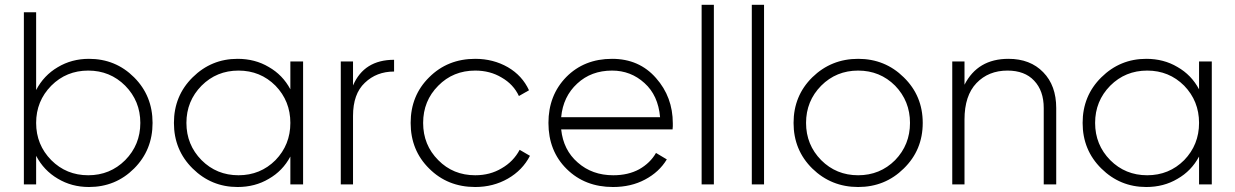

<svg xmlns="http://www.w3.org/2000/svg" viewBox="-20 -750 5025 781"><path d="M341.8 -510.7Q450.2 -510.7 525.4 -435.5Q600.6 -360.4 600.6 -250Q600.6 -139.6 525.4 -64.5Q450.2 10.7 341.8 10.7Q271.5 10.7 214.8 -23.4Q158.2 -56.6 127 -116.2Q127 -77.1 127 0Q114.3 0 77.1 0Q77.1 -174.8 77.1 -700.2Q89.8 -700.2 127 -700.2Q127 -621.1 127 -383.8Q158.2 -443.4 214.8 -476.6Q271.5 -510.7 341.8 -510.7ZM338.9 -37.1Q427.7 -37.1 489.3 -98.6Q550.8 -161.1 550.8 -250Q550.8 -338.9 489.3 -401.4Q427.7 -462.9 338.9 -462.9Q250 -462.9 188.5 -401.4Q127 -338.9 127 -250Q127 -161.1 188.5 -98.6Q250 -37.1 338.9 -37.1Z M1161.1 -500Q1173.8 -500 1212.9 -500Q1212.9 -375 1212.9 0Q1200.2 0 1161.1 0Q1161.1 -28.3 1161.1 -113.3Q1129.9 -54.7 1073.2 -22.5Q1017.6 10.7 946.3 10.7Q839.8 10.7 763.7 -64.5Q687.5 -139.6 687.5 -250Q687.5 -360.4 763.7 -435.5Q839.8 -510.7 946.3 -510.7Q1017.6 -510.7 1073.2 -477.5Q1129.9 -445.3 1161.1 -386.7Q1161.1 -424.8 1161.1 -500ZM950.2 -37.1Q1039.1 -37.1 1100.6 -98.6Q1161.1 -161.1 1161.1 -250Q1161.1 -338.9 1100.6 -401.4Q1039.1 -462.9 950.2 -462.9Q861.3 -462.9 799.8 -401.4Q738.3 -338.9 738.3 -250Q738.3 -161.1 799.8 -98.6Q861.3 -37.1 950.2 -37.1Z M1416 -402.3Q1460.9 -506.8 1583 -506.8Q1583 -491.2 1583 -459Q1511.7 -459 1463.9 -413.1Q1416 -368.2 1416 -278.3Q1416 -185.5 1416 0Q1403.3 0 1366.2 0Q1366.2 -125 1366.2 -500Q1378.9 -500 1416 -500Q1416 -475.6 1416 -402.3Z M1913.1 10.7Q1800.8 10.7 1725.6 -64.5Q1650.4 -138.7 1650.4 -250Q1650.4 -361.3 1725.6 -435.5Q1800.8 -510.7 1913.1 -510.7Q1986.3 -510.7 2045.9 -476.6Q2104.5 -442.4 2131.8 -382.8Q2118.2 -375 2090.8 -359.4Q2068.4 -407.2 2020.5 -434.6Q1973.6 -462.9 1913.1 -462.9Q1823.2 -462.9 1762.7 -401.4Q1701.2 -339.8 1701.2 -250Q1701.2 -160.2 1762.7 -98.6Q1823.2 -37.1 1913.1 -37.1Q1973.6 -37.1 2020.5 -65.4Q2068.4 -92.8 2093.8 -140.6Q2107.4 -132.8 2135.7 -116.2Q2105.5 -57.6 2045.9 -23.4Q1986.3 10.7 1913.1 10.7Z M2469.7 -510.7Q2580.1 -510.7 2648.4 -432.6Q2716.8 -355.5 2716.8 -248Q2716.8 -244.1 2716.8 -236.3Q2715.8 -227.5 2715.8 -223.6Q2565.4 -223.6 2262.7 -223.6Q2271.5 -139.6 2330.1 -88.9Q2388.7 -37.1 2474.6 -37.1Q2535.2 -37.1 2580.1 -61.5Q2625 -86.9 2648.4 -127.9Q2663.1 -119.1 2692.4 -101.6Q2661.1 -49.8 2603.5 -19.5Q2546.9 10.7 2473.6 10.7Q2359.4 10.7 2285.2 -62.5Q2210.9 -135.7 2210.9 -250Q2210.9 -362.3 2283.2 -436.5Q2356.4 -510.7 2469.7 -510.7ZM2469.7 -462.9Q2384.8 -462.9 2328.1 -410.2Q2270.5 -357.4 2262.7 -273.4Q2396.5 -273.4 2665 -273.4Q2657.2 -362.3 2601.6 -412.1Q2545.9 -462.9 2469.7 -462.9Z M2834 0Q2834 -182.6 2834 -730.5Q2846.7 -730.5 2883.8 -730.5Q2883.8 -547.9 2883.8 0Q2871.1 0 2834 0Z M3038.1 0Q3038.1 -182.6 3038.1 -730.5Q3050.8 -730.5 3087.9 -730.5Q3087.9 -547.9 3087.9 0Q3075.2 0 3038.1 0Z M3470.7 10.7Q3361.3 10.7 3284.2 -64.5Q3208 -139.6 3208 -250Q3208 -360.4 3284.2 -435.5Q3361.3 -510.7 3470.7 -510.7Q3580.1 -510.7 3656.2 -435.5Q3733.4 -360.4 3733.4 -250Q3733.4 -139.6 3656.2 -64.5Q3580.1 10.7 3470.7 10.7ZM3470.7 -37.1Q3559.6 -37.1 3621.1 -98.6Q3681.6 -161.1 3681.6 -250Q3681.6 -338.9 3621.1 -401.4Q3559.6 -462.9 3470.7 -462.9Q3381.8 -462.9 3320.3 -401.4Q3258.8 -338.9 3258.8 -250Q3258.8 -161.1 3320.3 -98.6Q3381.8 -37.1 3470.7 -37.1Z M4082 -510.7Q4170.9 -510.7 4223.6 -456.1Q4276.4 -402.3 4276.4 -310.5Q4276.4 -207 4276.4 0Q4263.7 0 4225.6 0Q4225.6 -78.1 4225.6 -310.5Q4225.6 -380.9 4186.5 -421.9Q4148.4 -462.9 4078.1 -462.9Q4001 -462.9 3952.1 -412.1Q3903.3 -361.3 3903.3 -263.7Q3903.3 -175.8 3903.3 0Q3890.6 0 3853.5 0Q3853.5 -125 3853.5 -500Q3866.2 -500 3903.3 -500Q3903.3 -476.6 3903.3 -405.3Q3957 -510.7 4082 -510.7Z M4857.4 -500Q4870.1 -500 4909.2 -500Q4909.2 -375 4909.2 0Q4896.5 0 4857.4 0Q4857.4 -28.3 4857.4 -113.3Q4826.2 -54.7 4769.5 -22.5Q4713.9 10.7 4642.6 10.7Q4536.1 10.7 4460 -64.5Q4383.8 -139.6 4383.8 -250Q4383.8 -360.4 4460 -435.5Q4536.1 -510.7 4642.6 -510.7Q4713.9 -510.7 4769.5 -477.5Q4826.2 -445.3 4857.4 -386.7Q4857.4 -424.8 4857.4 -500ZM4646.5 -37.1Q4735.4 -37.1 4796.9 -98.6Q4857.4 -161.1 4857.4 -250Q4857.4 -338.9 4796.9 -401.4Q4735.4 -462.9 4646.5 -462.9Q4557.6 -462.9 4496.1 -401.4Q4434.6 -338.9 4434.6 -250Q4434.6 -161.1 4496.1 -98.6Q4557.6 -37.1 4646.5 -37.1Z"/></svg>

Font: LeFont
Style: ExtraLight
Weight: 200
Designer: Leryon MEDIA
Version: Version 1.0